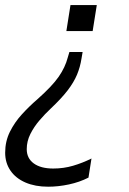

<svg xmlns="http://www.w3.org/2000/svg" viewBox="-37 -522 504 751"><path d="M151.6 208.3Q100.7 208.3 62.6 191.9Q24.5 175.4 3.9 145.3Q-16.8 115.1 -16.8 75.3Q-16.8 30.7 1.8 -6.7Q20.4 -44 49.1 -75.3Q77.9 -106.7 108.8 -133.3Q166.8 -184.7 192.5 -221.7Q218.1 -258.7 228.1 -297.2L234.5 -318.7H286.2L281.7 -292.6Q276.7 -260 264.2 -229.8Q251.6 -199.7 227.2 -168Q202.8 -136.3 161 -96.9Q138.9 -76.2 117.5 -51.2Q96 -26.2 81.8 2.1Q67.6 30.4 67.6 61.3Q67.6 97.3 95.2 117.3Q122.7 137.2 171.2 137.2Q211.7 137.2 248.8 126.3Q286 115.4 320.8 98L309.1 172.7Q274.3 190.5 232.6 199.4Q190.9 208.3 151.6 208.3ZM341.6 -502.3 325.4 -400.4H222.6L238.7 -502.3Z"/></svg>

Font: Mulish ExtraLight
Style: Italic
Weight: 200
Italic angle: -9°
Designer: Vernon Adams
Foundry: Vernon Adams
Version: Version 3.603